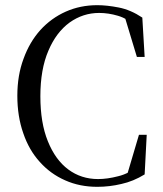

<svg xmlns="http://www.w3.org/2000/svg" viewBox="-20 -706 630 742"><path d="M356 16Q403 16 449 5Q495 -5 539 -32L547 -185H517L469 -23L519 -33V-68Q479 -35 437 -25Q395 -14 359 -14Q294 -14 244 -51Q194 -88 165 -160Q136 -231 136 -334Q136 -438 167 -510Q197 -581 249 -619Q301 -656 363 -656Q399 -656 436 -645Q473 -634 514 -601L511 -637L460 -648L509 -486H539L530 -638Q485 -668 439 -677Q393 -686 356 -686Q290 -686 234 -661Q178 -636 136 -590Q94 -543 71 -479Q47 -415 47 -336Q47 -256 70 -191Q92 -126 134 -80Q175 -34 232 -9Q288 16 356 16Z"/></svg>

Font: Source Serif 4 48pt
Style: Regular
Weight: 400
Designer: Frank Grie√ühammer
Foundry: Adobe Systems Incorporated
Version: Version 4.004;hotconv 1.0.116;makeotfexe 2.5.65601